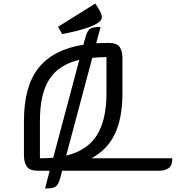

<svg xmlns="http://www.w3.org/2000/svg" viewBox="-20 -962 991 1082"><path d="M547 -810 522 -718Q539 -719 556 -719.5Q573 -720 591 -720Q641 -720 655.5 -695.5Q670 -671 670 -636V-437Q670 -296 627 -206.5Q584 -117 495 -70H951Q951 -27 929 -13.5Q907 0 881 0H330L320 40Q310 77 295 88.5Q280 100 243 100H234L260 0H194Q145 0 130 -25Q115 -50 115 -84V-282Q115 -476 197.5 -579.5Q280 -683 450 -710L461 -750Q472 -791 489 -800.5Q506 -810 538 -810ZM580 -640Q559 -640 539 -639Q519 -638 500 -636L353 -85Q472 -114 526 -200Q580 -286 580 -437ZM205 -282V-70Q244 -70 280 -73L427 -625Q310 -597 257.5 -514.5Q205 -432 205 -282ZM330 -770 307 -811 517 -942 530 -922Q554 -885 554 -865Q554 -848 532.5 -833.5Q511 -819 476.5 -807Q442 -795 403 -785.5Q364 -776 330 -770Z"/></svg>

Font: Warnes
Style: Regular
Weight: 400
Designer: Eduardo Rodriguez Tunni
Foundry: Eduardo Rodriguez Tunni
Version: Version 1.002; ttfautohint (v1.8.4.7-5d5b);gftools[0.9.23]